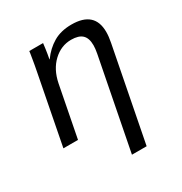

<svg xmlns="http://www.w3.org/2000/svg" viewBox="-174 -665 947 1001"><g transform="rotate(-30 300.0 -165.0)"><path d="M332 207.5 438.5 -339.4Q443.8 -367.7 443.8 -387.2Q443.8 -430.2 422.6 -450.2Q401.4 -470.2 356.4 -470.2Q295.9 -470.2 248.8 -426Q201.7 -381.8 186.5 -306.2L127 0H39.1L119.6 -415.5Q123 -432.1 126.2 -450.4Q129.4 -468.8 132.1 -485.1Q134.8 -501.5 136.7 -513.2Q138.7 -524.9 138.7 -528.3H221.7Q221.7 -525.4 217.5 -495.4Q213.4 -465.3 208 -438H209.5Q242.7 -484.4 288.1 -511.2Q333.5 -538.1 397.9 -538.1Q536.1 -538.1 536.1 -414.1Q536.1 -386.2 529.3 -352.1L420.4 207.5Z"/></g></svg>

Font: Cousine
Style: Italic
Weight: 400
Italic angle: -12°
Monospace: yes
Designer: Steve Matteson
Foundry: Monotype Imaging Inc.
Version: Version 1.21